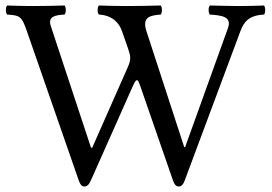

<svg xmlns="http://www.w3.org/2000/svg" viewBox="-20 -667 991 699"><path d="M810 -565 653.7 -130.7 650.5 -132 513 -554C495.5 -607.8 531 -611 565 -614C571 -620 571 -641 565 -647C524 -646 480 -645 440 -645C407 -645 372 -646 340 -647C334 -641 334 -620 340 -614C393 -611 415 -579.7 424 -554L447 -488C450.9 -476 454 -466 454 -457C454 -446.7 452.5 -438.9 445 -422L315.5 -128.7L311.2 -129.7L165 -572C153.4 -607.1 180 -612 215 -614C221 -620 221 -641 215 -647C182 -646 138 -645 99 -645C64.3 -645 35 -646 6 -647C0 -641 0 -620 6 -614C51 -611 58.4 -609.5 77 -556L265 -15C270.4 0.9 275.5 12 287 12C300 12 305.6 1.6 313 -15L462 -350C470.9 -370 474 -375 479 -375C483 -375 487.1 -364.1 493 -347L608 -15C613.9 2 619 12 631 12C642 12 649 1 654 -14L855 -553C867.9 -587.7 886 -611 941 -614C947 -620 947 -641 941 -647C912 -646 880 -645 854 -645C828 -645 784 -646 744 -647C738 -641 738 -620 744 -614C785 -611 825.3 -607.6 810 -565Z"/></svg>

Font: Libertinus Math
Style: Regular
Weight: 400
Designer: Philipp H. Poll
Foundry: Khaled Hosny
Version: Version 6.2